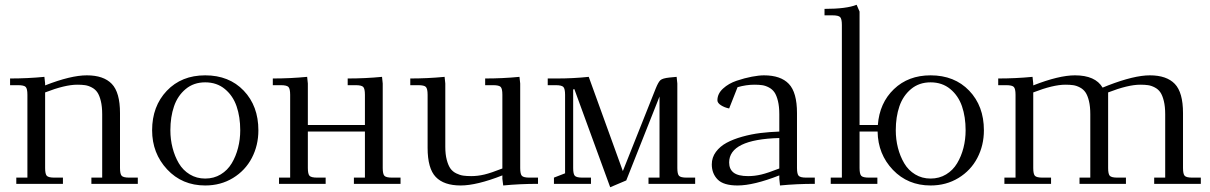

<svg xmlns="http://www.w3.org/2000/svg" viewBox="-20 -766 5042 800"><path d="M22 -411.1V-439Q94.7 -439 165 -445.8L168 -418V-410.2Q274.9 -452.1 341.8 -452.1Q411.6 -452.1 445.8 -416.5Q480 -380.9 480 -294.9V-65.9Q480 -41 487.1 -33.4Q494.1 -25.9 519 -25.9H554.2V0H360.8V-25.9H405.8V-290Q405.8 -322.3 400.1 -345.2Q394.5 -368.2 385.7 -381.1Q377 -394 362.5 -401.6Q348.1 -409.2 334.5 -411.1Q320.8 -413.1 301.8 -413.1Q251 -413.1 168 -380.9V-65.9Q168 -41 175 -33.4Q182.1 -25.9 207 -25.9H242.2V0H47.9V-25.9H94.2V-371.1Q94.2 -396 87.2 -403.6Q80.1 -411.1 55.2 -411.1Z M613.8 -223.1Q613.8 -323.2 675 -387.7Q736.3 -452.1 835 -452.1Q934.6 -452.1 995.6 -388.2Q1056.6 -324.2 1056.6 -223.1Q1056.6 -160.2 1029.3 -107.9Q1002 -55.7 950.9 -24.4Q899.9 6.8 835 6.8Q738.8 6.8 676.3 -60.3Q613.8 -127.4 613.8 -223.1ZM689.9 -223.1Q689.9 -185.1 699 -149.9Q708 -114.7 725.1 -85.7Q742.2 -56.6 770.8 -39.3Q799.3 -22 835 -22Q871.1 -22 899.7 -39.3Q928.2 -56.6 945.6 -85.7Q962.9 -114.7 971.9 -149.9Q981 -185.1 981 -223.1Q981 -278.8 965.8 -323Q950.7 -367.2 917 -395Q883.3 -422.9 835 -422.9Q787.1 -422.9 753.7 -395Q720.2 -367.2 705.1 -323Q689.9 -278.8 689.9 -223.1Z M1116.7 -411.1V-439Q1189.5 -439 1259.8 -445.8L1262.7 -418V-245.1H1500.5V-371.1Q1500.5 -396.5 1493.4 -403.8Q1486.3 -411.1 1461.9 -411.1H1428.7V-439Q1502 -439 1571.8 -445.8L1574.7 -418V-65.9Q1574.7 -41 1581.8 -33.4Q1588.9 -25.9 1613.8 -25.9H1648.9V0H1454.6V-25.9H1500.5V-217.8H1262.7V-65.9Q1262.7 -41 1269.8 -33.4Q1276.9 -25.9 1301.8 -25.9H1336.9V0H1142.6V-25.9H1189V-371.1Q1189 -396 1181.9 -403.6Q1174.8 -411.1 1149.9 -411.1Z M1689.5 -411.1V-439Q1762.2 -439 1832.5 -445.8L1835.4 -418V-154.8Q1835.4 -122.6 1841.6 -99.6Q1847.7 -76.7 1856.9 -63.7Q1866.2 -50.8 1881.3 -43.5Q1896.5 -36.1 1910.4 -34.2Q1924.3 -32.2 1943.4 -32.2Q1970.7 -32.2 1998.3 -38.8Q2025.9 -45.4 2073.2 -64V-371.1Q2073.2 -396.5 2066.2 -403.8Q2059.1 -411.1 2034.7 -411.1H2001.5V-439Q2074.7 -439 2144.5 -445.8L2147.5 -418V-65.9Q2147.5 -41 2154.5 -33.4Q2161.6 -25.9 2186.5 -25.9H2221.7V0Q2147 0 2076.7 6.8L2073.2 -21V-35.2Q1966.3 6.8 1899.4 6.8Q1829.6 6.8 1795.7 -28.6Q1761.7 -64 1761.7 -149.9V-371.1Q1761.7 -396 1754.6 -403.6Q1747.6 -411.1 1722.7 -411.1Z M2262.2 -411.1V-439H2300.3Q2368.2 -439 2433.1 -445.8L2575.2 -53.2L2712.4 -397.9Q2723.1 -424.3 2731.9 -432.1Q2740.7 -439.9 2769 -442.9L2799.3 -445.8L2802.2 -418V-65.9Q2802.2 -41 2809.3 -33.4Q2816.4 -25.9 2841.3 -25.9H2876.5V0H2682.1V-25.9H2728V-363.8L2589.4 -14.2L2522.5 14.2L2373 -395L2368.2 -393.1V-65.9Q2368.2 -41 2375.2 -33.4Q2382.3 -25.9 2407.2 -25.9H2442.4V0H2288.1V-25.9L2334.5 -43.9V-371.1Q2334.5 -396 2327.4 -403.6Q2320.3 -411.1 2295.4 -411.1Z M2945.8 -81.1Q2945.8 -109.9 2962.9 -133.1Q2980 -156.2 3007.6 -171.1Q3035.2 -186 3072.8 -196.5Q3110.4 -207 3148.2 -211.7Q3186 -216.3 3227.1 -217.8V-290Q3227.1 -322.3 3221.4 -345.2Q3215.8 -368.2 3207 -381.1Q3198.2 -394 3183.8 -401.6Q3169.4 -409.2 3155.8 -411.1Q3142.1 -413.1 3123 -413.1Q3089.8 -413.1 3053.2 -402.8L3018.1 -314Q2999 -317.9 2984.1 -327.4Q2969.2 -336.9 2969.2 -348.1Q2969.2 -375.5 2992.7 -397Q3016.1 -418.5 3049.6 -429.7Q3083 -440.9 3112.8 -446.5Q3142.6 -452.1 3163.1 -452.1Q3232.9 -452.1 3266.8 -416.5Q3300.8 -380.9 3300.8 -294.9V-65.9Q3300.8 -41 3307.9 -33.4Q3314.9 -25.9 3339.8 -25.9H3375V0Q3299.8 0 3230 6.8L3227.1 -21V-35.2Q3120.1 6.8 3053.2 6.8Q2994.6 6.8 2970.2 -18.1Q2945.8 -43 2945.8 -81.1ZM3018.1 -88.9Q3018.1 -61 3036.9 -46.6Q3055.7 -32.2 3097.2 -32.2Q3124.5 -32.2 3152.1 -38.8Q3179.7 -45.4 3227.1 -64V-190.9Q3018.1 -185.1 3018.1 -88.9Z M3415.5 -702.1V-729Q3507.3 -729 3549.3 -746.1L3561.5 -717.8V-245.1H3637.7Q3644.5 -336.9 3704.6 -394.5Q3764.6 -452.1 3857.4 -452.1Q3957 -452.1 4018.3 -388.2Q4079.6 -324.2 4079.6 -223.1Q4079.6 -160.2 4052.2 -107.9Q4024.9 -55.7 3973.6 -24.4Q3922.4 6.8 3857.4 6.8Q3762.7 6.8 3700.4 -58.3Q3638.2 -123.5 3636.7 -217.8H3561.5V-65.9Q3561.5 -41 3568.6 -33.4Q3575.7 -25.9 3600.6 -25.9H3635.7V0H3441.4V-25.9H3487.8V-662.1Q3487.8 -687 3480.7 -694.6Q3473.6 -702.1 3448.7 -702.1ZM3712.4 -223.1Q3712.4 -185.1 3721.4 -149.9Q3730.5 -114.7 3747.6 -85.7Q3764.6 -56.6 3793.2 -39.3Q3821.8 -22 3857.4 -22Q3893.6 -22 3922.1 -39.3Q3950.7 -56.6 3968 -85.7Q3985.4 -114.7 3994.4 -149.9Q4003.4 -185.1 4003.4 -223.1Q4003.4 -278.8 3988.3 -323Q3973.1 -367.2 3939.5 -395Q3905.8 -422.9 3857.4 -422.9Q3809.6 -422.9 3776.1 -395Q3742.7 -367.2 3727.5 -323Q3712.4 -278.8 3712.4 -223.1Z M4139.2 -411.1V-439Q4211.9 -439 4282.2 -445.8L4285.2 -418V-410.2Q4392.1 -452.1 4459 -452.1Q4543.9 -452.1 4574.2 -400.9L4597.2 -410.2Q4705.6 -452.1 4771 -452.1Q4840.8 -452.1 4875 -416.5Q4909.2 -380.9 4909.2 -294.9V-65.9Q4909.2 -41 4916.3 -33.4Q4923.3 -25.9 4948.2 -25.9H4983.4V0H4789.1V-25.9H4835V-290Q4835 -322.3 4829.3 -345.2Q4823.7 -368.2 4814.9 -381.1Q4806.2 -394 4791.7 -401.6Q4777.3 -409.2 4763.7 -411.1Q4750 -413.1 4731 -413.1Q4680.2 -413.1 4597.2 -380.9V-65.9Q4597.2 -41 4604.2 -33.4Q4611.3 -25.9 4636.2 -25.9H4671.4V0H4478V-25.9H4522.9V-290Q4522.9 -322.3 4517.3 -345.2Q4511.7 -368.2 4502.9 -381.1Q4494.1 -394 4479.7 -401.6Q4465.3 -409.2 4451.7 -411.1Q4438 -413.1 4418.9 -413.1Q4368.2 -413.1 4285.2 -380.9V-65.9Q4285.2 -41 4292.2 -33.4Q4299.3 -25.9 4324.2 -25.9H4359.4V0H4165V-25.9H4211.4V-371.1Q4211.4 -396 4204.3 -403.6Q4197.3 -411.1 4172.4 -411.1Z"/></svg>

Font: Dihjauti
Style: Regular
Weight: 400
Designer: T. Christopher White
Version: Version 3.0.0